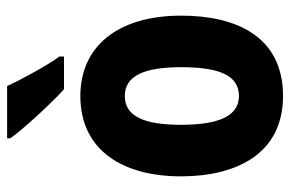

<svg xmlns="http://www.w3.org/2000/svg" viewBox="-158 -648 816 540"><g transform="rotate(-90 250.0 -378.0)"><path d="M269 -606H361V-619C338 -650 297 -724 278 -766H131V-757C157 -720 233 -638 269 -606ZM250 10C421 10 476 -127 476 -276C476 -458 387 -560 250 -560C96 -560 24 -439 24 -277C24 -123 86 10 250 10ZM250 -114C194 -114 169 -170 169 -277C169 -383 194 -435 250 -435C306 -435 331 -382 331 -277C331 -169 308 -114 250 -114Z"/></g></svg>

Font: Noto Sans Mono ExtraCondensed ExtraBold
Style: Regular
Weight: 800
Width: 2
Designer: Monotype Design Team
Foundry: Monotype Imaging Inc.
Version: Version 2.014